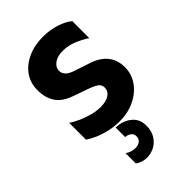

<svg xmlns="http://www.w3.org/2000/svg" viewBox="-222 -581 875 875"><g transform="rotate(-45 216.0 -143.0)"><path d="M210.9 14.6Q177.7 14.6 145.5 7.3Q113.3 0 86.4 -11.7Q59.6 -23.4 43 -35.2V-143.6Q61.5 -130.9 87.9 -119.1Q114.3 -107.4 142.6 -100.1Q170.9 -92.8 194.3 -92.8Q231.4 -92.8 251.5 -106.4Q271.5 -120.1 271.5 -143.6Q271.5 -162.1 254.9 -172.9Q238.3 -183.6 206.1 -194.3L145.5 -215.8Q89.8 -234.4 67.9 -268.6Q45.9 -302.7 45.9 -349.6Q45.9 -396.5 69.8 -431.2Q93.8 -465.8 137.2 -485.8Q180.7 -505.9 235.4 -505.9Q281.2 -505.9 320.8 -492.7Q360.4 -479.5 380.9 -460.9V-351.6Q358.4 -367.2 324.7 -381.8Q291 -396.5 253.9 -396.5Q218.8 -396.5 198.2 -380.9Q177.7 -365.2 177.7 -343.8Q177.7 -328.1 189.9 -314.9Q202.1 -301.8 234.4 -292L290 -273.4Q347.7 -256.8 375 -224.1Q402.3 -191.4 402.3 -143.6Q402.3 -98.6 376.5 -62.5Q350.6 -26.4 307.1 -5.9Q263.7 14.6 210.9 14.6ZM182.6 219.7Q165 219.7 150.9 214.4Q136.7 209 127 202.1V135.7Q148.4 151.4 175.8 151.4Q194.3 151.4 205.6 142.1Q216.8 132.8 216.8 116.2Q216.8 100.6 204.6 91.8Q192.4 83 177.7 83V21.5Q219.7 21.5 251.5 45.9Q283.2 70.3 283.2 114.3Q283.2 148.4 268.1 172.4Q252.9 196.3 230 208Q207 219.7 182.6 219.7Z"/></g></svg>

Font: Sen
Style: Bold
Weight: 700
Designer: Kosal Sen, Philatype
Foundry: Philatype
Version: Version 2.000;gftools[0.9.31]